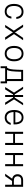

<svg xmlns="http://www.w3.org/2000/svg" viewBox="2752 -3398 796 6340"><g transform="rotate(90 3150.0 -228.0)"><path d="M361 14Q241 14 175 -67Q109 -148 109 -294Q109 -442 177.5 -524Q246 -606 369 -606Q472 -606 534.5 -543Q597 -480 605 -368H541Q530 -452 485 -497.5Q440 -543 367 -543Q276 -543 226.5 -478.5Q177 -414 177 -294Q177 -176 224.5 -112.5Q272 -49 361 -49Q429 -49 472.5 -90Q516 -131 529 -207H593Q582 -103 520 -44.5Q458 14 361 14Z M803 0 992 -287 792 -593H873L1042 -338L1046 -320H1054L1058 -338L1231 -593H1308L1106 -293L1297 0H1214L1057 -241L1052 -258H1045L1040 -241L882 0Z M1750 14Q1632 14 1564 -68.5Q1496 -151 1496 -296Q1496 -442 1564 -524Q1632 -606 1750 -606Q1868 -606 1936 -524Q2004 -442 2004 -296Q2004 -151 1936 -68.5Q1868 14 1750 14ZM1750 -49Q1838 -49 1887 -114Q1936 -179 1936 -296Q1936 -414 1887 -478.5Q1838 -543 1750 -543Q1662 -543 1613 -478.5Q1564 -414 1564 -296Q1564 -179 1613 -114Q1662 -49 1750 -49Z M2169 150V-63H2216Q2233 -87 2244 -114.5Q2255 -142 2262.5 -179.5Q2270 -217 2274.5 -272Q2279 -327 2282 -405Q2285 -483 2288 -593H2657V-63H2731V150H2667V0H2233V150ZM2291 -63H2589V-530H2350Q2346 -417 2342 -340.5Q2338 -264 2332 -213.5Q2326 -163 2316 -128Q2306 -93 2291 -63Z M2854 0 3038 -293 2844 -593H2918L3083 -339L3089 -319H3116V-593H3184V-319H3211L3217 -339L3382 -593H3456L3262 -293L3446 0H3368L3216 -240L3210 -260H3184V0H3116V-260H3090L3084 -240L2932 0Z M4103 -184Q4080 -89 4018 -37.5Q3956 14 3865 14Q3743 14 3677.5 -67.5Q3612 -149 3612 -302Q3612 -445 3678 -525.5Q3744 -606 3859 -606Q3969 -606 4028.5 -531Q4088 -456 4088 -315Q4088 -305 4087.5 -295Q4087 -285 4086 -276H3680Q3685 -165 3732.5 -106.5Q3780 -48 3865 -48Q3928 -48 3972 -83Q4016 -118 4039 -184ZM3859 -545Q3781 -545 3734.5 -490Q3688 -435 3681 -336H4024Q4020 -438 3978 -491.5Q3936 -545 3859 -545Z M4333 0V-593H4401V-326H4699V-593H4767V0H4699V-264H4401V0Z M5033 0V-593H5101V-326H5399V-593H5467V0H5399V-264H5101V0Z M5716 0 5881 -233Q5813 -245 5773 -292Q5733 -339 5733 -410Q5733 -493 5786.5 -543Q5840 -593 5928 -593H6149V0H6081V-228H5956L5796 0ZM5928 -288H6081V-530H5928Q5870 -530 5835.5 -497Q5801 -464 5801 -409Q5801 -354 5835.5 -321Q5870 -288 5928 -288Z"/></g></svg>

Font: Martian Mono ExtraLight
Style: Regular
Weight: 200
Monospace: yes
Designer: Roman Shamin
Foundry: Evil Martians
Version: Version 1.000; ttfautohint (v1.8.4.7-5d5b)